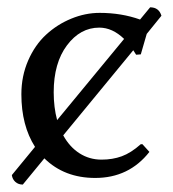

<svg xmlns="http://www.w3.org/2000/svg" viewBox="-20 -474 469 522"><path d="M250 -398.9Q198.2 -398.9 162.1 -350.8Q126 -302.7 126 -223.1Q126 -182.1 135.3 -147.5L317.4 -368.2Q285.6 -398.9 250 -398.9ZM388.2 -454.1Q412.1 -454.1 418.9 -431.2L378.9 -381.8L362.8 -326.2L350.1 -325.2Q346.2 -332 342.3 -337.4L151.9 -106Q169.4 -74.2 196.3 -57.1Q223.1 -40 255.9 -40Q286.1 -40 311 -49.1Q335.9 -58.1 362.8 -82H367.2L386.2 -61Q330.6 9.8 238.8 9.8Q154.8 9.8 100.6 -43.5L42 27.8Q29.8 27.8 21.7 20.5Q13.7 13.2 12.2 2L75.2 -74.7Q38.1 -132.8 38.1 -217.8Q38.1 -267.1 56.6 -309.6Q75.2 -352.1 105.5 -379.9Q135.7 -407.7 173.8 -423.3Q211.9 -439 251 -439Q310.1 -439 360.8 -420.9Z"/></svg>

Font: Linux Biolinum G
Style: Regular
Weight: 400
Designer: Philipp H. Poll
Foundry: Philipp H. Poll
Version: Version 1.1.0 ; ttfautohint (v1.6)